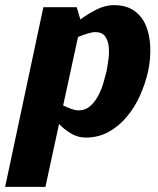

<svg xmlns="http://www.w3.org/2000/svg" viewBox="-74 -528 617 748"><path d="M232 -98Q258 -98 276.5 -114Q295 -130 308 -154Q321 -178 328.5 -204Q336 -230 341 -250Q345 -271 348.5 -297Q352 -323 349.5 -347Q347 -371 335 -387Q323 -403 297 -403Q286 -403 268 -397.5Q250 -392 230 -384L172 -117Q189 -109 204.5 -103.5Q220 -98 232 -98ZM225 -500 239 -452Q270 -475 303.5 -491.5Q337 -508 369 -508Q418 -508 449 -486Q480 -464 495 -427Q510 -390 511.5 -344Q513 -298 503 -250Q492 -202 471.5 -156Q451 -110 420 -73Q389 -36 349 -14Q309 8 260 8Q230 8 203.5 -7.5Q177 -23 156 -45L103 200H-54L80 -430L95 -500Z"/></svg>

Font: Epunda Sans ExtraBold
Style: Italic
Weight: 800
Italic angle: -12.0243°
Designer: Simon Atzbach
Foundry: typofactur
Version: Version 2.204; ttfautohint (v1.8.4.7-5d5b)